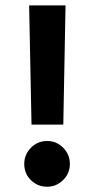

<svg xmlns="http://www.w3.org/2000/svg" viewBox="-20 -692 349 711"><path d="M87.9 -671.9H222.7L214.4 -230.5H96.7ZM69.8 -85Q69.8 -119.6 94.5 -144.8Q119.1 -169.9 154.3 -169.9Q189.5 -169.9 214.1 -144.8Q238.8 -119.6 238.8 -85Q238.8 -50.3 213.9 -25.4Q189 -0.5 154.3 -0.5Q119.6 -0.5 94.7 -24.7Q69.8 -48.8 69.8 -85Z"/></svg>

Font: Vazir FD-WOL
Style: Bold-FD-WOL
Weight: 700
Designer: Saber Rastikerdar
Foundry: Saber Rastikerdar
Version: Version 30.1.0